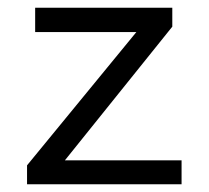

<svg xmlns="http://www.w3.org/2000/svg" viewBox="-20 -477 540 497"><path d="M50 0H450V-62H148L426 -408V-457H71V-394H333L50 -49Z"/></svg>

Font: Inconsolata Thin
Style: Regular
Weight: 100
Monospace: yes
Designer: Raph Levien, Cyreal, Brenton Simpson
Foundry: Raph Levien, Cyreal, Google
Version: Version 3.100